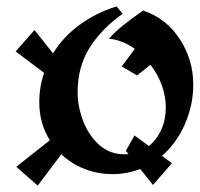

<svg xmlns="http://www.w3.org/2000/svg" viewBox="-20 -688 625 601"><path d="M487 -200 518 -177 459 -109 419 -159Q377 -143 333 -143Q286 -143 245 -159Q204 -175 172 -205L98 -107L31 -166L136 -249Q103 -302 103 -367Q103 -417 118 -460L29 -527L88 -594L146 -521Q178 -573 229.5 -610.5Q281 -648 345 -668L364 -645Q298 -598 260.5 -538.5Q223 -479 223 -399Q223 -355 240 -310Q257 -265 290 -235Q323 -205 370 -205Q378 -205 382 -206L374 -216L401 -264L446 -231Q471 -251 485 -282.5Q499 -314 499 -352Q499 -386 486.5 -421Q474 -456 451 -485L409 -452L361 -480L402 -535Q365 -562 321 -567Q342 -590 367 -610Q392 -630 428 -655Q500 -631 542.5 -566Q585 -501 585 -423Q585 -360 559 -300Q533 -240 487 -200Z"/></svg>

Font: Amita
Style: Bold
Weight: 700
Designer: Eduardo Rodriguez Tunni, Modular Infotech, Brian J. Bonislawsky
Foundry: Eduardo Rodriguez Tunni, Modular Infotech, Brian J. Bonislawsky
Version: Version 1.003